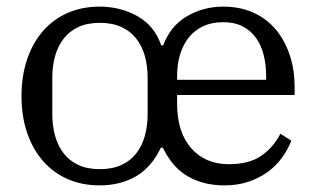

<svg xmlns="http://www.w3.org/2000/svg" viewBox="-20 -548 955 580"><path d="M281 12Q228 12 184.5 -7Q141 -26 110 -61.5Q79 -97 62 -146.5Q45 -196 45 -258Q45 -319 62 -369Q79 -419 110 -454.5Q141 -490 184.5 -509Q228 -528 281 -528Q344 -528 395.5 -499Q447 -470 467 -411H473Q495 -470 545 -499Q595 -528 654 -528Q705 -528 745 -510Q785 -492 812.5 -459.5Q840 -427 855 -382.5Q870 -338 870 -285V-261H515V-235Q515 -149 557.5 -100.5Q600 -52 671 -52Q733 -52 769.5 -77.5Q806 -103 827 -144L860 -123Q850 -97 832.5 -72.5Q815 -48 790 -29.5Q765 -11 732 0.5Q699 12 658 12Q594 12 547 -15.5Q500 -43 472 -102H466Q438 -43 391 -15.5Q344 12 281 12ZM282 -37Q319 -37 346.5 -49.5Q374 -62 391.5 -84.5Q409 -107 417.5 -137.5Q426 -168 426 -203V-313Q426 -349 417.5 -379Q409 -409 391.5 -431.5Q374 -454 346.5 -466.5Q319 -479 282 -479Q244 -479 217 -466.5Q190 -454 172.5 -431.5Q155 -409 146.5 -379Q138 -349 138 -313V-203Q138 -168 146.5 -137.5Q155 -107 172.5 -84.5Q190 -62 217 -49.5Q244 -37 282 -37ZM515 -307H784V-318Q784 -352 776.5 -382Q769 -412 753 -434Q737 -456 712.5 -468.5Q688 -481 654 -481Q620 -481 594 -469Q568 -457 550.5 -435Q533 -413 524 -383.5Q515 -354 515 -319Z"/></svg>

Font: IBM Plex Serif
Style: Regular
Weight: 400
Designer: Mike Abbink, Paul van der Laan, Pieter van Rosmalen
Foundry: Bold Monday
Version: Version 2.6